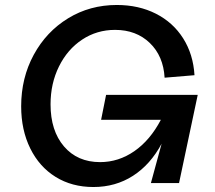

<svg xmlns="http://www.w3.org/2000/svg" viewBox="-20 -735 862 771"><path d="M65 -308Q65 -422 115.5 -515Q166 -608 253.5 -661.5Q341 -715 449 -715Q537 -715 606 -680Q675 -645 715.5 -581Q756 -517 761 -433L641 -423Q636 -510 581.5 -562.5Q527 -615 442 -615Q369 -615 310 -576Q251 -537 217 -468.5Q183 -400 183 -316Q183 -210 237 -147Q291 -84 382 -84Q456 -84 519.5 -128Q583 -172 626 -254H386L406 -354H774L699 0H586L629 -158Q584 -74 514 -29Q444 16 355 16Q269 16 203.5 -24.5Q138 -65 101.5 -139Q65 -213 65 -308Z"/></svg>

Font: MedMera Sans Semibold
Style: Italic
Weight: 600
Italic angle: -11°
Designer: Kasper Nordkvist
Foundry: UNCUT.wtf
Version: Version 1.300